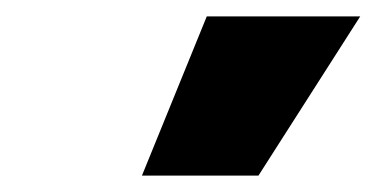

<svg xmlns="http://www.w3.org/2000/svg" viewBox="-20 -809 459 234"><path d="M153 -595 232 -789H419L295 -595Z"/></svg>

Font: Georama Semi Condensed Black
Style: Italic
Weight: 900
Width: 4
Italic angle: -9°
Designer: Jean-Baptiste Levee
Foundry: Production Type
Version: Version 1.000